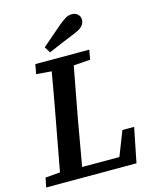

<svg xmlns="http://www.w3.org/2000/svg" viewBox="-133 -960 839 1045"><g transform="rotate(-15 286.5 -437.5)"><path d="M102 -610 112 -664H416L406 -610L312 -603L257 -308Q246 -245 235 -182Q224 -119 213 -57H423L477 -195H543L504 0H-5L6 -53L89 -60L144 -357Q155 -419 166.5 -480.5Q178 -542 188 -603ZM185 -739Q214 -764 242 -788Q270 -812 299 -837Q324 -857 339.5 -866Q355 -875 374 -875Q394 -875 407 -862.5Q420 -850 420 -832Q420 -816 408.5 -800.5Q397 -785 363 -771Q324 -755 284.5 -738.5Q245 -722 206 -705Z"/></g></svg>

Font: Source Serif 4 SmText Semibold
Style: Italic
Weight: 600
Italic angle: -12°
Designer: Frank Grießhammer
Foundry: Adobe
Version: Version 4.005;hotconv 1.1.0;makeotfexe 2.6.0